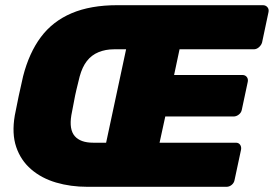

<svg xmlns="http://www.w3.org/2000/svg" viewBox="-20 -720 1055 740"><path d="M317 0Q252 0 196 -16.5Q140 -33 100 -67.5Q60 -102 42.5 -153.5Q25 -205 37 -275Q45 -317 52 -349.5Q59 -382 69 -426Q92 -516 137.5 -577Q183 -638 256 -669Q329 -700 432 -700H993Q1004 -700 1010.5 -692.5Q1017 -685 1015 -674L990 -556Q987 -546 978 -538Q969 -530 958 -530H672L651 -431H914Q925 -431 931 -423.5Q937 -416 935 -405L912 -297Q910 -286 900.5 -278.5Q891 -271 880 -271H617L595 -170H889Q900 -170 905.5 -162Q911 -154 909 -143L884 -26Q882 -15 873 -7.5Q864 0 853 0ZM339 -170H389L466 -530H419Q387 -530 360 -519Q333 -508 315 -485Q297 -462 287 -425Q280 -397 274.5 -374Q269 -351 265 -328Q261 -305 255 -276Q246 -221 268 -195.5Q290 -170 339 -170Z"/></svg>

Font: Rubik Light ExtraBold
Style: Italic
Weight: 800
Italic angle: -12°
Version: Version 2.104